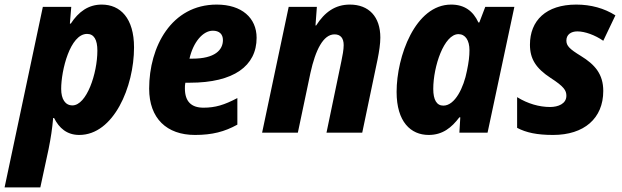

<svg xmlns="http://www.w3.org/2000/svg" viewBox="-65 -579 2713 838"><path d="M-45 239H111L147 72C157 22 163 -17 167 -64H171C193 -20 227 10 281 10C431 10 520 -200 520 -372C520 -500 460 -559 379 -559C321 -559 278 -528 244 -476H240L246 -549H122ZM251 -119C220 -119 202 -146 202 -191C202 -272 241 -431 315 -431C345 -431 360 -406 360 -358C360 -258 313 -119 251 -119Z M786 10C861 10 915 -4 971 -35V-151C914 -121 875 -109 823 -109C770 -109 742 -136 742 -193C742 -201 742 -209 744 -218H764C955 -218 1055 -291 1055 -414C1055 -501 990 -559 881 -559C683 -559 586 -375 586 -192C586 -62 663 10 786 10ZM775 -323H762C778 -394 820 -445 864 -445C892 -445 908 -430 908 -404C908 -361 873 -323 775 -323Z M1079 0H1235L1290 -261C1312 -361 1346 -429 1395 -429C1421 -429 1435 -413 1435 -382C1435 -362 1430 -336 1425 -312L1360 0H1516L1583 -320C1590 -355 1595 -388 1595 -415C1595 -506 1545 -559 1462 -559C1398 -559 1352 -526 1315 -468H1312L1318 -549H1195Z M1806 10C1867 10 1906 -22 1940 -67H1944L1940 0H2063L2180 -549H2053L2027 -481H2023C2000 -531 1962 -559 1904 -559C1747 -559 1666 -332 1666 -178C1666 -47 1728 10 1806 10ZM1870 -118C1841 -118 1826 -143 1826 -191C1826 -289 1873 -430 1936 -430C1966 -430 1984 -403 1984 -360C1984 -334 1981 -308 1973 -270C1959 -197 1921 -118 1870 -118Z M2349 10C2484 10 2568 -62 2568 -182C2568 -255 2532 -297 2470 -335C2421 -365 2407 -379 2407 -402C2407 -428 2427 -442 2455 -442C2488 -442 2532 -426 2568 -401L2621 -512C2572 -543 2514 -559 2450 -559C2318 -559 2248 -489 2248 -384C2248 -322 2274 -281 2338 -239C2397 -201 2407 -184 2407 -161C2407 -126 2371 -112 2336 -112C2289 -112 2239 -126 2192 -155V-21C2232 0 2279 10 2349 10Z"/></svg>

Font: Noto Sans SemiCondensed ExtraBold
Style: Italic
Weight: 800
Width: 4
Italic angle: -12°
Designer: Monotype Design Team
Foundry: Monotype Imaging Inc.
Version: Version 2.013